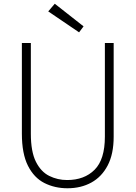

<svg xmlns="http://www.w3.org/2000/svg" viewBox="-20 -998 726 1027"><path d="M403 -825 238 -937 273 -978 427 -857ZM341 9Q273 9 217.5 -19Q162 -47 129.5 -111.5Q97 -176 97 -283V-768H145V-283Q145 -187 172 -133Q199 -79 243.5 -57Q288 -35 339 -35Q431 -35 486 -90Q541 -145 541 -267V-768H588V-267Q588 -174 556 -113Q524 -52 468.5 -21.5Q413 9 341 9Z"/></svg>

Font: Yaldevi ExtraLight ExtraLight
Style: Regular
Weight: 250
Version: Version 1.100